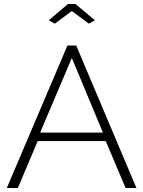

<svg xmlns="http://www.w3.org/2000/svg" viewBox="-20 -937 715 957"><path d="M316 -710H360L660 0H606L507 -234H168L69 0H14ZM493 -276 338 -648 180 -276ZM223 -836 319 -917H356L453 -836L423 -819L338 -882L253 -819Z"/></svg>

Font: Oxford Sans
Style: Regular
Weight: 300
Designer: Matt McInerney, Pablo Impallari, Rodrigo Fuenzalida
Foundry: Matt McInerney, Pablo Impallari, Rodrigo Fuenzalida
Version: Version 3.000g; ttfautohint (v1.5) -l 8 -r 28 -G 28 -x 14 -D